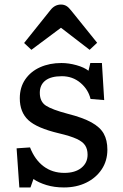

<svg xmlns="http://www.w3.org/2000/svg" viewBox="-20 -810 540 844"><path d="M65 14 53 -158 112 -162Q133 -108 171.5 -79Q210 -50 263 -50Q310 -50 337.5 -72Q365 -94 365 -130Q365 -154 354.5 -170.5Q344 -187 317 -199.5Q290 -212 239 -224Q142 -247 104.5 -282Q67 -317 67 -378Q67 -426 91 -461Q115 -496 156.5 -514.5Q198 -533 250 -533Q282 -533 316 -523.5Q350 -514 369 -499L377 -533H428L438 -370L378 -375Q368 -417 333.5 -446Q299 -475 252 -475Q204 -475 179.5 -456Q155 -437 155 -402Q155 -363 182 -345.5Q209 -328 277 -310Q344 -293 382 -272Q420 -251 436 -222.5Q452 -194 452 -152Q452 -103 427 -65.5Q402 -28 359 -7Q316 14 261 14Q219 14 184.5 3.5Q150 -7 127 -23L114 14ZM118 -591 86 -621 202 -766Q221 -790 248 -790Q261 -790 271.5 -784Q282 -778 295 -761L407 -622L374 -591L248 -688Z"/></svg>

Font: Literata 7pt
Style: Regular
Weight: 400
Designer: Latin by Veronika Burian and Jose Scaglione. Greek by Irene Vlachou. Cyrillic by Vera Evstafieva.
Foundry: TypeTogether
Version: Version 3.002